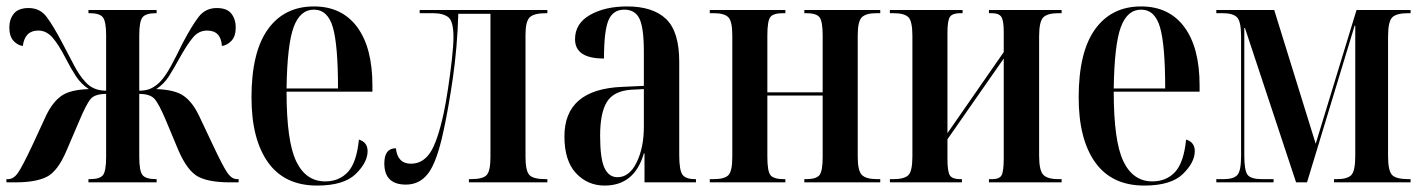

<svg xmlns="http://www.w3.org/2000/svg" viewBox="-20 -567 4424 597"><path d="M0 0H28Q92 0 126 -17.5Q160 -35 187 -99L226 -190Q249 -245 262.5 -260Q276 -275 310 -275V-79Q310 -36 300.5 -23Q291 -10 260 -10H255V0H467V-10H465Q433 -10 423 -23Q413 -36 413 -79V-275Q446 -275 460 -260Q474 -245 497 -190L535 -99Q563 -35 596.5 -17.5Q630 0 695 0H722V-10H717Q701 -10 687.5 -29Q674 -48 642 -116L598 -209Q578 -250 551 -269Q524 -288 466 -290Q490 -306 505 -329.5Q520 -353 538 -386Q562 -429 580 -450.5Q598 -472 624 -472Q667 -472 670 -424Q686 -426 699.5 -440Q713 -454 713 -482Q713 -507 699.5 -524.5Q686 -542 654 -542Q619 -542 598 -515Q577 -488 548 -433Q528 -392 511.5 -361.5Q495 -331 479 -314Q468 -302 452.5 -293.5Q437 -285 413 -285V-457Q413 -500 423 -513Q433 -526 465 -526H467V-536H255V-526H259Q290 -526 300 -513Q310 -500 310 -457V-285Q268 -285 244 -314Q228 -331 211.5 -361.5Q195 -392 174 -433Q145 -488 124.5 -515Q104 -542 69 -542Q37 -542 23 -524.5Q9 -507 9 -482Q9 -454 22 -440Q35 -426 51 -424Q57 -472 99 -472Q124 -472 143 -450.5Q162 -429 184 -386Q201 -353 216.5 -329.5Q232 -306 256 -290Q198 -288 171 -269Q144 -250 124 -209L81 -116Q49 -48 35.5 -29Q22 -10 5 -10H0Z M966 10Q1049 10 1086 -26Q1123 -62 1123 -97Q1123 -125 1096 -133Q1089 -62 1062 -32.5Q1035 -3 991 -3Q931 -3 901 -65.5Q871 -128 871 -282H1138V-301Q1138 -419 1090.5 -483Q1043 -547 956 -547Q864 -547 813 -476Q762 -405 762 -264Q762 -134 813.5 -62Q865 10 966 10ZM871 -292Q873 -428 893 -482.5Q913 -537 956 -537Q999 -537 1015 -482Q1031 -427 1031 -292Z M1242 7Q1285 7 1311.5 -28Q1338 -63 1358 -155Q1374 -227 1388 -323.5Q1402 -420 1405 -524H1505V-79Q1505 -36 1493.5 -23Q1482 -10 1444 -10H1438V0H1682V-10H1676Q1638 -10 1626 -23Q1614 -36 1614 -79V-460Q1614 -500 1627 -513Q1640 -526 1678 -526H1682V-536H1285V-526H1326Q1358 -526 1374 -513.5Q1390 -501 1390 -451Q1390 -426 1385 -381.5Q1380 -337 1373 -291Q1366 -245 1360 -217Q1340 -125 1317 -91.5Q1294 -58 1258 -58Q1216 -58 1211 -106Q1175 -106 1175 -59Q1175 7 1242 7Z M1860 10Q1953 10 1982 -90H1984V0H2144V-10H2141Q2112 -10 2102 -24Q2092 -38 2092 -85V-375Q2092 -469 2051 -508Q2010 -547 1930 -547Q1861 -547 1814.5 -520.5Q1768 -494 1768 -445Q1768 -385 1858 -385Q1858 -471 1872 -504Q1886 -537 1921 -537Q1955 -537 1968.5 -508.5Q1982 -480 1982 -406V-300L1916 -297Q1735 -290 1735 -143Q1735 -67 1771 -28.5Q1807 10 1860 10ZM1900 -16Q1873 -16 1859.5 -45Q1846 -74 1846 -145Q1846 -216 1867 -250Q1888 -284 1942 -288L1982 -290V-173Q1982 -108 1959.5 -62Q1937 -16 1900 -16Z M2187 0H2422V-10H2417Q2386 -10 2376 -22Q2366 -34 2366 -79V-270H2538V-79Q2538 -35 2528 -22.5Q2518 -10 2487 -10H2481V0H2717V-10H2707Q2673 -10 2660 -23Q2647 -36 2647 -79V-457Q2647 -501 2660 -513.5Q2673 -526 2705 -526H2717V-536H2481V-526H2487Q2518 -526 2528 -513.5Q2538 -501 2538 -457V-280H2366V-457Q2366 -501 2375 -513.5Q2384 -526 2415 -526H2422V-536H2187V-526H2199Q2232 -526 2244.5 -513.5Q2257 -501 2257 -457V-79Q2257 -34 2244.5 -22Q2232 -10 2199 -10H2187Z M2747 0H2971V-10H2965Q2942 -10 2934 -21Q2926 -32 2926 -72V-134L3101 -385V-75Q3101 -35 3094.5 -22.5Q3088 -10 3065 -10H3055V0H3281V-10H3271Q3237 -10 3224 -23.5Q3211 -37 3211 -83V-454Q3211 -500 3224 -513Q3237 -526 3271 -526H3281V-536H3055V-526H3064Q3086 -526 3093.5 -514.5Q3101 -503 3101 -468V-405L2926 -153V-466Q2926 -504 2934 -515Q2942 -526 2966 -526H2973V-536H2747V-526H2758Q2791 -526 2804 -514Q2817 -502 2817 -455V-81Q2817 -34 2804 -22Q2791 -10 2758 -10H2747Z M3538 10Q3621 10 3658 -26Q3695 -62 3695 -97Q3695 -125 3668 -133Q3661 -62 3634 -32.5Q3607 -3 3563 -3Q3503 -3 3473 -65.5Q3443 -128 3443 -282H3710V-301Q3710 -419 3662.5 -483Q3615 -547 3528 -547Q3436 -547 3385 -476Q3334 -405 3334 -264Q3334 -134 3385.5 -62Q3437 10 3538 10ZM3443 -292Q3445 -428 3465 -482.5Q3485 -537 3528 -537Q3571 -537 3587 -482Q3603 -427 3603 -292Z M3762 0H3940V-10H3904Q3870 -10 3859.5 -23Q3849 -36 3849 -83V-480H3851L4010 0H4044L4192 -487H4194V-82Q4194 -36 4182 -23Q4170 -10 4137 -10H4128V0H4366V-10H4359Q4321 -10 4308.5 -23Q4296 -36 4296 -82V-453Q4296 -500 4309 -513Q4322 -526 4359 -526H4366V-536H4198L4071 -120L3942 -536H3762V-526H3782Q3814 -526 3826.5 -513Q3839 -500 3839 -454V-82Q3839 -36 3827.5 -23Q3816 -10 3785 -10H3762Z"/></svg>

Font: Noto Serif Display Condensed Semi
Style: Regular
Weight: 600
Width: 3
Designer: Monotype Design Team
Foundry: Monotype Imaging Inc.
Version: Version 1.900